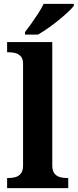

<svg xmlns="http://www.w3.org/2000/svg" viewBox="-20 -979 404 999"><path d="M17 0V-53H29Q44 -53 60.5 -57.5Q77 -62 88.5 -76Q100 -90 100 -118V-646Q100 -673 88 -686Q76 -699 59.5 -703Q43 -707 29 -707H17V-760H252V-118Q252 -90 263.5 -76Q275 -62 292 -57.5Q309 -53 323 -53H335V0ZM110 -812Q125 -831 143.5 -857Q162 -883 179.5 -910Q197 -937 207 -959H364V-949Q355 -936 333.5 -916Q312 -896 285 -874Q258 -852 230 -832.5Q202 -813 178 -799H110Z"/></svg>

Font: Noto Serif Tamil
Style: Regular
Weight: 400
Designer: Indian Type Foundry, Tom Grace, and the Monotype Design Team
Foundry: Monotype Imaging Inc.
Version: Version 2.003